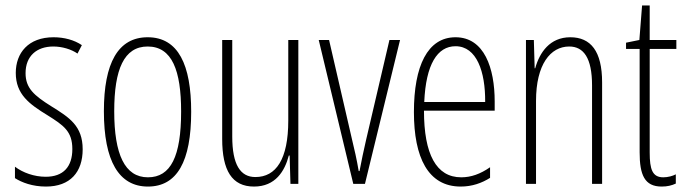

<svg xmlns="http://www.w3.org/2000/svg" viewBox="-20 -676 2521 706"><path d="M284 -127C284 -213 235 -244 169 -285C105 -325 74 -352 74 -407C74 -470 115 -505 176 -505C208 -505 242 -495 265 -479L281 -510C253 -529 216 -539 177 -539C84 -539 38 -481 38 -408C38 -329 88 -293 155 -252C214 -215 246 -193 246 -128C246 -63 213 -26 148 -26C106 -26 64 -41 35 -63V-21C60 -5 99 10 149 10C238 10 284 -43 284 -127Z M683 -265C683 -437 636 -539 523 -539C414 -539 362 -444 362 -267C362 -84 417 10 524 10C631 10 683 -82 683 -265ZM400 -267C400 -421 436 -505 523 -505C613 -505 646 -416 646 -266C646 -101 608 -24 524 -24C439 -24 400 -108 400 -267Z M1077 -529H1040V-233C1040 -90 995 -25 919 -25C864 -25 834 -70 834 -174V-529H797V-165C797 -49 833 10 914 10C993 10 1027 -47 1042 -104H1045L1048 0H1077Z M1279 0H1322L1451 -529H1412L1326 -161C1317 -122 1309 -84 1302 -47H1299C1292 -89 1283 -128 1274 -165L1190 -529H1152Z M1655 -539C1552 -539 1502 -433 1502 -264C1502 -97 1554 10 1674 10C1716 10 1752 -3 1782 -22V-61C1746 -36 1712 -24 1676 -24C1584 -24 1539 -109 1539 -269H1799V-303C1799 -425 1761 -539 1655 -539ZM1655 -506C1733 -506 1765 -412 1764 -301H1540C1546 -439 1588 -506 1655 -506Z M2077 -539C2002 -539 1964 -483 1948 -425H1946L1943 -529H1914V0H1951V-305C1951 -439 2004 -505 2073 -505C2126 -505 2157 -463 2157 -362V0H2194V-373C2194 -488 2152 -539 2077 -539Z M2419 -24C2379 -24 2369 -53 2369 -115V-496H2467V-529H2369V-656H2341L2331 -529L2282 -519V-496H2332V-116C2332 -33 2350 10 2413 10C2434 10 2450 6 2465 -1V-35C2454 -29 2436 -24 2419 -24Z"/></svg>

Font: Noto Sans Telugu ExtraCondensed ExtraLight
Style: Regular
Weight: 200
Width: 2
Designer: Jelle Bosma - Monotype Design Team
Foundry: Monotype Imaging Inc.
Version: Version 2.005